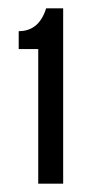

<svg xmlns="http://www.w3.org/2000/svg" viewBox="-20 -886 240 462"><path d="M72 -444V-768H25V-811Q74 -811 91 -866H132V-444Z"/></svg>

Font: Overpass Light
Style: Regular
Weight: 300
Designer: Delve Withrington, Thomas Jockin
Foundry: Delve Fonts
Version: Version 3.000;DELV;Overpass